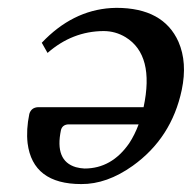

<svg xmlns="http://www.w3.org/2000/svg" viewBox="-20 -459 489 489"><path d="M333 -142.1H152.3Q138.7 -140.6 135.3 -127.9Q118.7 -49.3 173.3 -33.2Q184.1 -30.3 195.3 -29.8Q264.6 -29.8 309.1 -94.2Q323.2 -115.7 333 -142.1ZM101.1 -324.2 86.4 -350.1Q164.1 -432.1 262.7 -438.5Q270 -439 276.4 -439Q396 -439 434.6 -352.5Q457.5 -299.8 442.9 -230Q417 -107.4 317.9 -36.6Q252 10.3 187 9.8Q63.5 9.8 50.3 -94.2Q46.4 -128.9 54.7 -168.9Q59.6 -185.1 76.7 -186H345.7Q374 -318.8 299.8 -364.3Q273.9 -379.9 243.7 -379.9Q164.1 -379.4 101.1 -324.2Z"/></svg>

Font: Linux Biolinum Capitals O
Style: Italic Samll Caps
Weight: 400
Italic angle: -12°
Designer: Philipp H. Poll
Foundry: Philipp H. Poll
Version: Version 0.6.2